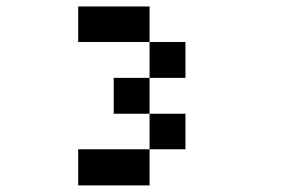

<svg xmlns="http://www.w3.org/2000/svg" viewBox="-20 -686 929 596"><path d="M222.7 -110.4Q222.7 -138.7 222.7 -222.7Q277.3 -222.7 444.3 -222.7Q444.3 -194.3 444.3 -110.4Q388.7 -110.4 222.7 -110.4ZM444.3 -222.7Q444.3 -250 444.3 -333Q471.7 -333 555.7 -333Q555.7 -305.7 555.7 -222.7Q527.3 -222.7 444.3 -222.7ZM333 -333Q333 -360.4 333 -444.3Q360.4 -444.3 444.3 -444.3Q444.3 -416 444.3 -333Q416 -333 333 -333ZM444.3 -444.3Q444.3 -471.7 444.3 -555.7Q471.7 -555.7 555.7 -555.7Q555.7 -527.3 555.7 -444.3Q527.3 -444.3 444.3 -444.3ZM222.7 -555.7Q222.7 -583 222.7 -666Q277.3 -666 444.3 -666Q444.3 -638.7 444.3 -555.7Q388.7 -555.7 222.7 -555.7Z"/></svg>

Font: leko majuna
Style: pona
Weight: 400
Designer: Kelsey Higham
Version: Version 2.0